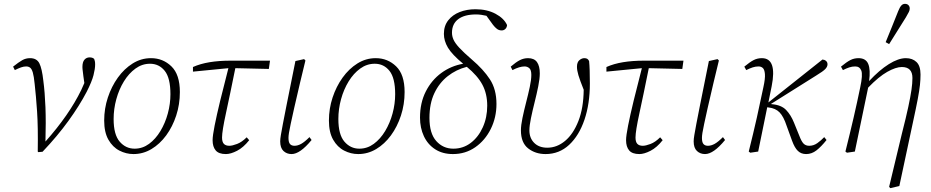

<svg xmlns="http://www.w3.org/2000/svg" viewBox="-20 -787 4832 997"><path d="M176 0Q178 -127 172.5 -208.5Q167 -290 160 -351Q156 -391 150.5 -410Q145 -429 136.5 -435.5Q128 -442 116 -442Q103 -442 89 -437Q75 -432 57 -423L48 -441Q77 -464 95.5 -474.5Q114 -485 136 -485Q171 -485 184.5 -458Q198 -431 205 -368Q213 -308 216 -230.5Q219 -153 216 -52Q339 -190 402 -320Q411 -339 418 -356L413 -391Q412 -402 410 -416Q408 -430 408 -439Q408 -465 418.5 -477Q429 -489 445 -489Q461 -489 469 -481Q471 -476 472.5 -469.5Q474 -463 474 -452Q474 -430 465.5 -396.5Q457 -363 430 -310Q393 -239 335.5 -159.5Q278 -80 201 1L179 3Z M673 13Q635 13 600 -5Q565 -23 543 -61.5Q521 -100 521 -161Q521 -223 540 -280.5Q559 -338 592 -384Q625 -430 669 -457.5Q713 -485 764 -485Q826 -485 870 -442.5Q914 -400 914 -309Q914 -245 895 -187Q876 -129 843 -84Q810 -39 766.5 -13Q723 13 673 13ZM679 -15Q720 -15 754 -40Q788 -65 813 -106.5Q838 -148 851.5 -198Q865 -248 865 -298Q865 -382 835.5 -419Q806 -456 759 -456Q718 -456 683.5 -431Q649 -406 623.5 -364.5Q598 -323 584 -272Q570 -221 570 -169Q570 -88 601.5 -51.5Q633 -15 679 -15Z M982 -415V-439Q1020 -456 1068.5 -464Q1117 -472 1178 -472H1382L1376 -429L1202 -433Q1174 -294 1153.5 -200Q1133 -106 1133 -73Q1133 -50 1142.5 -40Q1152 -30 1171 -30Q1186 -30 1211 -39.5Q1236 -49 1261 -74L1274 -59Q1244 -21 1211 -4Q1178 13 1153 13Q1116 13 1100 -6Q1084 -25 1084 -59Q1084 -82 1094.5 -135Q1105 -188 1123.5 -264.5Q1142 -341 1166 -433Z M1494 13Q1469 13 1452 -3Q1435 -19 1435 -53Q1435 -65 1438.5 -86Q1442 -107 1449 -144Q1456 -181 1468 -241L1514 -470L1559 -480L1566 -473L1538 -357Q1519 -277 1507.5 -225.5Q1496 -174 1489.5 -143.5Q1483 -113 1480.5 -97Q1478 -81 1478 -71Q1478 -48 1486 -39Q1494 -30 1509 -30Q1526 -30 1544 -40Q1562 -50 1587 -75L1598 -60Q1538 13 1494 13Z M1840 13Q1802 13 1767 -5Q1732 -23 1710 -61.5Q1688 -100 1688 -161Q1688 -223 1707 -280.5Q1726 -338 1759 -384Q1792 -430 1836 -457.5Q1880 -485 1931 -485Q1993 -485 2037 -442.5Q2081 -400 2081 -309Q2081 -245 2062 -187Q2043 -129 2010 -84Q1977 -39 1933.5 -13Q1890 13 1840 13ZM1846 -15Q1887 -15 1921 -40Q1955 -65 1980 -106.5Q2005 -148 2018.5 -198Q2032 -248 2032 -298Q2032 -382 2002.5 -419Q1973 -456 1926 -456Q1885 -456 1850.5 -431Q1816 -406 1790.5 -364.5Q1765 -323 1751 -272Q1737 -221 1737 -169Q1737 -88 1768.5 -51.5Q1800 -15 1846 -15Z M2332 13Q2278 13 2239.5 -12Q2201 -37 2181 -80Q2161 -123 2161 -176Q2161 -253 2191 -312Q2221 -371 2271.5 -408Q2322 -445 2385 -456Q2327 -504 2306 -539.5Q2285 -575 2285 -611Q2285 -653 2307.5 -681.5Q2330 -710 2367 -724.5Q2404 -739 2449 -739Q2509 -739 2553 -715.5Q2597 -692 2613 -657Q2612 -644 2604 -636.5Q2596 -629 2585 -629Q2571 -629 2560.5 -637Q2550 -645 2540 -658L2506 -705Q2493 -708 2479.5 -710Q2466 -712 2452 -712Q2392 -712 2359.5 -687.5Q2327 -663 2327 -617Q2327 -599 2335 -581Q2343 -563 2365 -539Q2387 -515 2430 -478Q2490 -427 2524 -375Q2558 -323 2558 -247Q2558 -177 2528.5 -117.5Q2499 -58 2448 -22.5Q2397 13 2332 13ZM2210 -175Q2210 -94 2245.5 -54.5Q2281 -15 2334 -15Q2385 -15 2424.5 -45Q2464 -75 2487 -126Q2510 -177 2510 -238Q2510 -300 2485 -347Q2460 -394 2404 -440Q2349 -426 2305 -391.5Q2261 -357 2235.5 -303Q2210 -249 2210 -175Z M2813 13Q2760 13 2722.5 -16.5Q2685 -46 2685 -110Q2685 -136 2693 -174.5Q2701 -213 2712 -255.5Q2723 -298 2731 -335.5Q2739 -373 2739 -398Q2739 -424 2728.5 -433Q2718 -442 2704 -442Q2678 -442 2641 -423L2632 -441Q2660 -465 2680 -475Q2700 -485 2722 -485Q2754 -485 2768.5 -464.5Q2783 -444 2783 -406Q2783 -379 2775 -339Q2767 -299 2756 -255.5Q2745 -212 2737 -173Q2729 -134 2729 -110Q2729 -70 2754 -45Q2779 -20 2822 -20Q2872 -20 2914.5 -55.5Q2957 -91 2983.5 -158.5Q3010 -226 3011 -321Q2991 -371 2983.5 -396.5Q2976 -422 2976 -440Q2976 -464 2988.5 -474.5Q3001 -485 3014 -485Q3024 -485 3029.5 -481.5Q3035 -478 3039 -470Q3041 -452 3042 -421Q3043 -390 3043 -353Q3043 -248 3015 -165.5Q2987 -83 2935.5 -35Q2884 13 2813 13Z M3129 -415V-439Q3167 -456 3215.5 -464Q3264 -472 3325 -472H3529L3523 -429L3349 -433Q3321 -294 3300.5 -200Q3280 -106 3280 -73Q3280 -50 3289.5 -40Q3299 -30 3318 -30Q3333 -30 3358 -39.5Q3383 -49 3408 -74L3421 -59Q3391 -21 3358 -4Q3325 13 3300 13Q3263 13 3247 -6Q3231 -25 3231 -59Q3231 -82 3241.5 -135Q3252 -188 3270.5 -264.5Q3289 -341 3313 -433Z M3641 13Q3616 13 3599 -3Q3582 -19 3582 -53Q3582 -65 3585.5 -86Q3589 -107 3596 -144Q3603 -181 3615 -241L3661 -470L3706 -480L3713 -473L3685 -357Q3666 -277 3654.5 -225.5Q3643 -174 3636.5 -143.5Q3630 -113 3627.5 -97Q3625 -81 3625 -71Q3625 -48 3633 -39Q3641 -30 3656 -30Q3673 -30 3691 -40Q3709 -50 3734 -75L3745 -60Q3685 13 3641 13Z M3868 0Q3892 -96 3910 -176Q3928 -256 3944 -334Q3954 -379 3952 -402.5Q3950 -426 3941 -434Q3932 -442 3919 -442Q3903 -442 3888 -437Q3873 -432 3855 -423L3845 -441Q3874 -465 3893.5 -475Q3913 -485 3936 -485Q4016 -485 3987 -339L3970 -255L4251 -478Q4262 -477 4269.5 -470.5Q4277 -464 4277 -453Q4277 -441 4266 -429Q4255 -417 4217 -394L3983 -247L3988 -246Q4037 -242 4062 -216Q4087 -190 4103 -150L4131 -81Q4142 -52 4153 -41Q4164 -30 4182 -30Q4205 -30 4224.5 -44Q4244 -58 4260 -75L4272 -60Q4244 -25 4219.5 -6Q4195 13 4166 13Q4140 13 4123 -3.5Q4106 -20 4093 -56L4065 -133Q4049 -182 4028 -203.5Q4007 -225 3971 -229L3964 -230L3917 0L3876 6Z M4370 0Q4394 -96 4412.5 -176Q4431 -256 4447 -334Q4461 -399 4452.5 -420.5Q4444 -442 4421 -442Q4405 -442 4390 -437Q4375 -432 4357 -423L4347 -441Q4376 -465 4395.5 -475Q4415 -485 4438 -485Q4476 -485 4488.5 -455Q4501 -425 4493 -366Q4546 -423 4595.5 -454Q4645 -485 4684 -485Q4718 -485 4739 -465Q4760 -445 4760 -400Q4760 -374 4757 -345.5Q4754 -317 4745.5 -272Q4737 -227 4720 -149L4650 179L4603 190L4597 183L4663 -92Q4685 -178 4696.5 -232Q4708 -286 4713 -320.5Q4718 -355 4718 -382Q4718 -439 4663 -439Q4632 -439 4587.5 -414Q4543 -389 4488 -332L4419 0L4378 6ZM4579 -568Q4596 -609 4612 -649Q4628 -689 4644 -729Q4652 -749 4660 -758Q4668 -767 4679 -767Q4691 -767 4697.5 -760Q4704 -753 4704 -743Q4704 -734 4699.5 -725Q4695 -716 4684 -697Q4662 -662 4640.5 -627.5Q4619 -593 4597 -558Z"/></svg>

Font: Source Serif Pro Light
Style: Italic
Weight: 300
Italic angle: -12°
Designer: Frank Grießhammer
Foundry: Adobe Systems Incorporated
Version: Version 3.001;hotconv 1.0.111;makeotfexe 2.5.65597